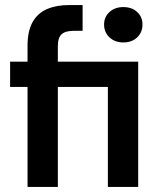

<svg xmlns="http://www.w3.org/2000/svg" viewBox="-20 -740 639 760"><path d="M89 0V-396H20V-496H89V-559Q89 -617 109 -652.5Q129 -688 166 -704Q203 -720 254 -720H307V-618H272Q239 -618 224 -604.5Q209 -591 209 -558V-496H527V0H407V-396H209V0ZM468 -572Q435 -572 413.5 -592Q392 -612 392 -643Q392 -673 413.5 -692.5Q435 -712 468 -712Q502 -712 523 -692.5Q544 -673 544 -643Q544 -612 523 -592Q502 -572 468 -572Z"/></svg>

Font: DM Sans 24pt SemiBold
Style: Regular
Weight: 600
Designer: Colophon Foundry, Jonny Pinhorn
Foundry: Colophon Foundry
Version: Version 4.004;gftools[0.9.30]